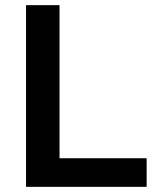

<svg xmlns="http://www.w3.org/2000/svg" viewBox="-20 -725 612 745"><path d="M81 0V-705H211V-111H549V0Z"/></svg>

Font: Nunito Sans 12pt ExtraLight 11pt
Style: Bold
Weight: 700
Version: Version 3.101;gftools[0.9.27]